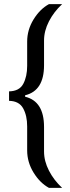

<svg xmlns="http://www.w3.org/2000/svg" viewBox="-20 -763 341 933"><path d="M112 -32V-149Q112 -201 92.5 -236.5Q73 -272 24 -273V-319Q74 -320 93 -355.5Q112 -391 112 -443V-561Q112 -618 143 -668.5Q174 -719 218 -743H282Q242 -706 218 -659.5Q194 -613 194 -566V-446Q194 -322 102 -300V-293Q194 -271 194 -146V-27Q194 20 218 66.5Q242 113 282 150H218Q174 126 143 75.5Q112 25 112 -32Z"/></svg>

Font: Saira Semi Condensed
Style: Regular
Weight: 400
Width: 4
Designer: Hector Gatti with collaboration of the Omnibus-Type team
Foundry: Omnibus-Type
Version: Version 1.001; ttfautohint (v1.8)